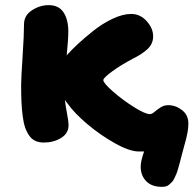

<svg xmlns="http://www.w3.org/2000/svg" viewBox="-20 -538 754 745"><path d="M149.9 15.1Q130.9 15.1 116.9 8.5Q103 2 93.3 -12Q83.5 -25.9 77.4 -43.7Q71.3 -61.5 67.9 -88.6Q64.5 -115.7 63.2 -143.6Q62 -171.4 62 -210Q62 -231.9 67.6 -317.9Q73.2 -403.8 73.2 -443.8Q73.2 -478 104 -498Q134.8 -518.1 168.9 -518.1Q208 -518.1 226.6 -490Q245.1 -461.9 245.1 -415Q245.1 -387.7 238.8 -323.2Q255.4 -342.3 280.8 -366Q306.2 -389.6 341.6 -418Q377 -446.3 416.7 -465.1Q456.5 -483.9 488.8 -483.9Q523.9 -483.9 549.1 -456.1Q574.2 -428.2 574.2 -397Q574.2 -368.7 553.5 -348.6Q532.7 -328.6 495.1 -310.1Q448.2 -285.2 414.6 -260.5Q380.9 -235.8 380.9 -227.1Q380.9 -215.8 417.5 -183.6Q454.1 -151.4 498.5 -123.3Q543 -95.2 562 -95.2Q569.3 -95.2 579.3 -103.8Q589.4 -112.3 602.8 -121.1Q616.2 -129.9 632.8 -129.9Q661.6 -129.9 686.3 -110.8Q710.9 -91.8 710.9 -58.1Q710.9 -43.9 708.3 -28.1Q705.6 -12.2 702.6 -0.5Q699.7 11.2 693.6 32.7Q687.5 54.2 684.1 67.9Q679.7 85.9 677.7 93Q675.8 100.1 671.6 114.7Q667.5 129.4 664.8 135.7Q662.1 142.1 657.2 152.6Q652.3 163.1 647.9 167.5Q643.6 171.9 637.5 177.5Q631.3 183.1 624 185.1Q616.7 187 607.9 187Q568.4 187 547.1 164.8Q525.9 142.6 525.9 108.9Q525.9 86.9 539.1 49.8H519Q482.9 49.8 425.8 17.8Q368.7 -14.2 318.6 -56.6Q268.6 -99.1 244.1 -133.8Q242.2 -136.2 238 -141.8Q233.9 -147.5 231.9 -149.9Q234.4 -127.4 240.2 -96.7Q246.1 -65.9 246.1 -53.2Q246.1 -20.5 217 -2.7Q188 15.1 149.9 15.1Z"/></svg>

Font: Shantell Sans Irregular Bouncy
Style: Regular
Weight: 800
Designer: Stephen Nixon, Anya Danilova, Shantell Martin
Foundry: Arrow Type
Version: Version 1.006;[9816181b4]